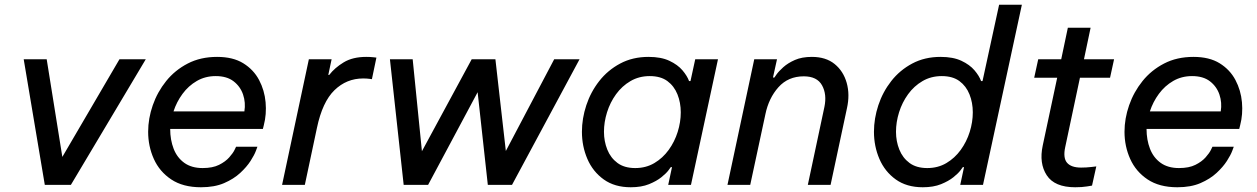

<svg xmlns="http://www.w3.org/2000/svg" viewBox="-20 -780 5305 810"><path d="M169 0 80 -530H177L243 -118L484 -530H595L279 0Z M828 10Q752 10 702.5 -23Q653 -56 629 -109.5Q605 -163 605 -224Q605 -280 624.5 -336Q644 -392 681 -438Q718 -484 772 -512Q826 -540 896 -540Q963 -540 1006.5 -513Q1050 -486 1073 -442.5Q1096 -399 1100.5 -348.5Q1105 -298 1093 -252L1089 -236H698Q698 -190 712.5 -152.5Q727 -115 757.5 -93Q788 -71 835 -71Q877 -71 904 -84.5Q931 -98 947 -116Q963 -134 969.5 -147.5Q976 -161 976 -161H1066Q1066 -161 1059.5 -143.5Q1053 -126 1037 -101Q1021 -76 993.5 -50.5Q966 -25 925.5 -7.5Q885 10 828 10ZM712 -310H1011Q1017 -347 1005.5 -381Q994 -415 965.5 -437Q937 -459 890 -459Q846 -459 810.5 -438.5Q775 -418 750 -384Q725 -350 712 -310Z M1170 0 1283 -530H1379L1365 -464H1369Q1392 -494 1430 -517Q1468 -540 1525 -540Q1542 -540 1555 -538.5Q1568 -537 1568 -537L1549 -446Q1549 -446 1538 -447.5Q1527 -449 1512 -449Q1442 -449 1391 -399.5Q1340 -350 1317 -240L1266 0Z M1683 0 1625 -530H1721L1760 -142L1970 -530H2070L2114 -143L2318 -530H2425L2140 0H2038L1995 -391L1786 0Z M2716 -540Q2769 -540 2804 -523.5Q2839 -507 2859 -483.5Q2879 -460 2887 -438H2893L2913 -530H3009L2895 0H2799L2815 -75H2810Q2810 -75 2800.5 -62Q2791 -49 2770.5 -32.5Q2750 -16 2718 -3Q2686 10 2641 10Q2573 10 2527 -23Q2481 -56 2458 -109.5Q2435 -163 2435 -224Q2435 -280 2453.5 -336Q2472 -392 2508 -438Q2544 -484 2596.5 -512Q2649 -540 2716 -540ZM2721 -459Q2676 -459 2640 -438Q2604 -417 2579 -382.5Q2554 -348 2541 -306.5Q2528 -265 2528 -224Q2528 -184 2542 -149Q2556 -114 2585 -92.5Q2614 -71 2660 -71Q2705 -71 2740.5 -92Q2776 -113 2801 -147.5Q2826 -182 2839 -223.5Q2852 -265 2852 -306Q2852 -347 2838 -382Q2824 -417 2795.5 -438Q2767 -459 2721 -459Z M3049 0 3162 -530H3258L3241 -453H3247Q3247 -453 3256 -466Q3265 -479 3284.5 -496.5Q3304 -514 3333.5 -527Q3363 -540 3405 -540Q3464 -540 3501 -510Q3538 -480 3552 -430.5Q3566 -381 3553 -323L3484 0H3388L3458 -329Q3469 -382 3448 -420Q3427 -458 3371 -458Q3305 -458 3264 -412Q3223 -366 3209 -298L3145 0Z M3873 10Q3805 10 3759 -23Q3713 -56 3690 -109.5Q3667 -163 3667 -224Q3667 -280 3685.5 -336Q3704 -392 3740 -438Q3776 -484 3828.5 -512Q3881 -540 3948 -540Q4001 -540 4036 -523.5Q4071 -507 4091 -483.5Q4111 -460 4119 -438H4125L4195 -760H4291L4127 0H4031L4047 -75H4042Q4042 -75 4032.5 -62Q4023 -49 4002.5 -32.5Q3982 -16 3950 -3Q3918 10 3873 10ZM3892 -71Q3937 -71 3972.5 -92Q4008 -113 4033 -147.5Q4058 -182 4071 -223.5Q4084 -265 4084 -306Q4084 -347 4070 -382Q4056 -417 4027.5 -438Q3999 -459 3953 -459Q3908 -459 3872 -438Q3836 -417 3811 -382.5Q3786 -348 3773 -306.5Q3760 -265 3760 -224Q3760 -184 3774 -149Q3788 -114 3817 -92.5Q3846 -71 3892 -71Z M4516 10Q4429 10 4396 -40.5Q4363 -91 4379 -166L4440 -452H4343L4360 -530H4457L4485 -663H4581L4553 -530H4680L4663 -452H4536L4474 -160Q4464 -114 4481.5 -93.5Q4499 -73 4541 -73Q4563 -73 4584 -75.5Q4605 -78 4605 -78L4587 3Q4587 3 4566 6.5Q4545 10 4516 10Z M4947 10Q4871 10 4821.5 -23Q4772 -56 4748 -109.5Q4724 -163 4724 -224Q4724 -280 4743.5 -336Q4763 -392 4800 -438Q4837 -484 4891 -512Q4945 -540 5015 -540Q5082 -540 5125.5 -513Q5169 -486 5192 -442.5Q5215 -399 5219.5 -348.5Q5224 -298 5212 -252L5208 -236H4817Q4817 -190 4831.5 -152.5Q4846 -115 4876.5 -93Q4907 -71 4954 -71Q4996 -71 5023 -84.5Q5050 -98 5066 -116Q5082 -134 5088.5 -147.5Q5095 -161 5095 -161H5185Q5185 -161 5178.5 -143.5Q5172 -126 5156 -101Q5140 -76 5112.5 -50.5Q5085 -25 5044.5 -7.5Q5004 10 4947 10ZM4831 -310H5130Q5136 -347 5124.5 -381Q5113 -415 5084.5 -437Q5056 -459 5009 -459Q4965 -459 4929.5 -438.5Q4894 -418 4869 -384Q4844 -350 4831 -310Z"/></svg>

Font: Be Vietnam Pro
Style: Italic
Weight: 400
Italic angle: -12°
Designer: Lam Bao, Tony Le, Vietanh Nguyen
Foundry: Yellow Type Foundry
Version: Version 1.002; ttfautohint (v1.8.3)